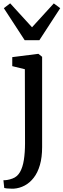

<svg xmlns="http://www.w3.org/2000/svg" viewBox="-32 -888 380 1151"><path d="M51 243Q43.5 243 31.2 242.8Q19 242.5 8 241.5Q-3 240.5 -6.5 239L-11.5 192.5Q-4 193 11.2 190.8Q26.5 188.5 43.5 182Q72 171.5 88.2 142.8Q104.5 114 111.2 70Q118 26 118 -29.5L117 -473L41.5 -491.5V-545.5L195.5 -565H198.5L220.5 -547.5V-6Q220.5 55.5 207.2 101.2Q194 147 170.2 177.5Q146.5 208 116 224.2Q85.5 240.5 51 243ZM116 -647 -9 -839 29 -868 160 -724.5 290.5 -867.5 329 -839 204 -647Z"/></svg>

Font: Merriweather 24pt
Style: Regular
Weight: 400
Designer: Eben Sorkin
Foundry: Eben Sorkin
Version: Version 2.100